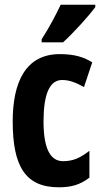

<svg xmlns="http://www.w3.org/2000/svg" viewBox="-20 -786 437 816"><path d="M385 -756V-766H238C217 -722 191 -672 157 -619V-606H248C295 -649 359 -720 385 -756ZM230 10C281 10 320 0 360 -31V-145C321 -115 291 -101 248 -101C192 -101 165 -158 165 -270C165 -384 190 -446 244 -446C274 -446 301 -436 337 -416L372 -521C338 -542 300 -556 234 -556C89 -556 34 -437 34 -270C34 -79 88 10 230 10Z"/></svg>

Font: Noto Sans Gurmukhi ExtraCondensed
Style: Bold
Weight: 700
Width: 2
Designer: Jelle Bosma - Monotype Design Team
Foundry: Monotype Imaging Inc.
Version: Version 2.004